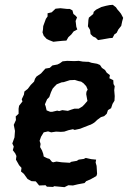

<svg xmlns="http://www.w3.org/2000/svg" viewBox="-20 -760 530 795"><path d="M174 13 169 7 142 8 134 -2 128 -9 110 -10 94 -19 84 -33 79 -40 67 -50 69 -65 59 -76 54 -85 46 -99 48 -114 43 -125 33 -138 37 -153 31 -166 40 -191 42 -218 37 -243 46 -263 45 -278 57 -289V-310L59 -322L73 -340L70 -349L79 -368L81 -381L95 -392L107 -408L121 -422L125 -434L131 -443L150 -456L158 -465L168 -476L186 -479L197 -489L218 -493L228 -498L239 -506L258 -508L288 -507L306 -508L323 -505L342 -504H347L359 -500L382 -496L394 -491L402 -479L415 -470L422 -459L435 -449L433 -436L449 -428L450 -412L455 -403L453 -387L455 -362L454 -343L446 -330L440 -312L427 -304L422 -289L411 -279L398 -275L383 -264L370 -252L356 -244L350 -242L327 -233L312 -227L289 -222L282 -225L264 -221L246 -215L232 -214L212 -215L192 -212L179 -216L161 -212L150 -194L144 -177L148 -164L146 -151L154 -137L159 -123L161 -112L175 -105L185 -102L195 -90L200 -88L214 -91L236 -88L269 -86L275 -90L298 -94L306 -99L327 -102L335 -106L358 -101L378 -99L376 -87L380 -73L382 -40L379 -31L354 -17L337 -10L330 -2L303 3L282 8L263 7L247 15L237 14L204 11L200 14ZM188 -297H196L217 -302L225 -300L238 -304L261 -301L275 -306L288 -310H306L321 -319L329 -327L342 -342L337 -370L338 -380L343 -389L337 -403L326 -415L316 -422L306 -424L290 -429L269 -428L244 -420L235 -419L215 -411L206 -402L198 -393L191 -378L184 -358L175 -349L166 -328L169 -320L173 -303ZM386 -594 376 -604 365 -609 355 -619 353 -636 344 -651 345 -662 346 -677 348 -687 366 -702 368 -711 378 -720 400 -731 419 -736 434 -739 447 -740 460 -730 466 -721 474 -712 481 -703 490 -686 486 -672 482 -653 470 -638 463 -624 454 -618 446 -603 433 -602 422 -600 405 -597ZM201 -587 183 -594 173 -599 161 -612 156 -626 158 -638 159 -652 163 -663 170 -682 177 -692V-705L194 -709L210 -724L230 -726L258 -723H269L280 -717L284 -702L293 -695L299 -688L293 -673L294 -666L296 -649L300 -638L285 -630L275 -617L263 -606L255 -592L239 -591L218 -589Z"/></svg>

Font: Winky Rough Medium
Style: Italic
Weight: 500
Italic angle: -8.97852°
Designer: Simon Atzbach
Foundry: typofactur
Version: Version 1.206; ttfautohint (v1.8.4.7-5d5b)